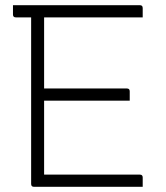

<svg xmlns="http://www.w3.org/2000/svg" viewBox="-20 -720 640 740"><path d="M111 0Q100 0 100 -11V-653H41Q30 -653 30 -664V-700H519Q530 -700 530 -689V-653H150V-379H469Q480 -379 480 -368V-332H150V-47H519Q530 -47 530 -36V0Z"/></svg>

Font: Recursive Mn Lnr St Lt
Style: Regular
Weight: 300
Monospace: yes
Version: Version 1.079;hotconv 1.0.112;makeotfexe 2.5.65598; ttfautoh